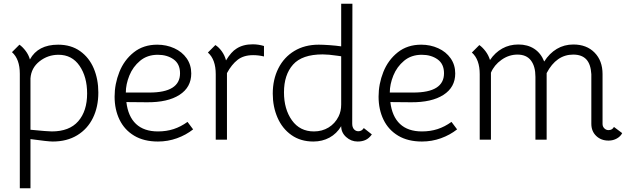

<svg xmlns="http://www.w3.org/2000/svg" viewBox="-20 -747 3361 1027"><path d="M506 -252Q506 -175 477 -116Q448 -57 393 -23.5Q338 10 262 10Q237 10 143 -3V260H86V-352Q86 -431 44 -468L84 -508Q101 -496 117 -475Q133 -454 140 -429Q183 -508 291 -508Q360 -508 408.5 -473.5Q457 -439 481.5 -381Q506 -323 506 -252ZM446 -247Q446 -336 405.5 -395Q365 -454 293 -454Q236 -454 191.5 -419Q147 -384 143 -328V-53Q235 -44 257 -44Q351 -44 398.5 -98.5Q446 -153 446 -247Z M593 -230Q593 -298 618.5 -362Q644 -426 695.5 -467Q747 -508 821 -508Q870 -508 912 -489Q954 -470 978.5 -435Q1003 -400 1003 -354Q1003 -280 940 -239.5Q877 -199 766 -200L656 -201Q665 -124 707.5 -84Q750 -44 825 -44Q870 -44 908.5 -56.5Q947 -69 983 -95L1013 -55Q975 -25 926.5 -7.5Q878 10 825 10Q750 10 698 -21Q646 -52 619.5 -106.5Q593 -161 593 -230ZM943 -355Q943 -405 908.5 -429.5Q874 -454 824 -454Q768 -454 729.5 -422Q691 -390 672 -343Q653 -296 653 -252H779Q943 -252 943 -355Z M1392 -501V-445Q1363 -452 1334 -452Q1283 -452 1251 -427Q1219 -402 1194 -356V0H1134V-350Q1134 -429 1092 -466L1132 -506Q1150 -495 1166 -473Q1182 -451 1189 -424Q1217 -470 1245 -487Q1280 -510 1332 -510Q1362 -510 1392 -501Z M1439 -246Q1439 -322 1469 -381.5Q1499 -441 1554.5 -474.5Q1610 -508 1685 -508Q1708 -508 1743 -505.5Q1778 -503 1805 -499V-727H1865L1864 -86Q1864 -66 1873.5 -55.5Q1883 -45 1897 -45Q1915 -45 1926 -62L1969 -28Q1954 -7 1935.5 1.5Q1917 10 1893 10Q1858 10 1831.5 -14Q1805 -38 1805 -72Q1781 -32 1742.5 -11Q1704 10 1656 10Q1588 10 1539 -24.5Q1490 -59 1464.5 -117.5Q1439 -176 1439 -246ZM1791 -124Q1805 -152 1805 -188V-446L1784 -449Q1737 -456 1706 -456Q1596 -456 1547.5 -401.5Q1499 -347 1499 -253Q1499 -163 1541.5 -103.5Q1584 -44 1659 -44Q1703 -44 1737.5 -65Q1772 -86 1791 -124Z M2005 -230Q2005 -298 2030.5 -362Q2056 -426 2107.5 -467Q2159 -508 2233 -508Q2282 -508 2324 -489Q2366 -470 2390.5 -435Q2415 -400 2415 -354Q2415 -280 2352 -239.5Q2289 -199 2178 -200L2068 -201Q2077 -124 2119.5 -84Q2162 -44 2237 -44Q2282 -44 2320.5 -56.5Q2359 -69 2395 -95L2425 -55Q2387 -25 2338.5 -7.5Q2290 10 2237 10Q2162 10 2110 -21Q2058 -52 2031.5 -106.5Q2005 -161 2005 -230ZM2355 -355Q2355 -405 2320.5 -429.5Q2286 -454 2236 -454Q2180 -454 2141.5 -422Q2103 -390 2084 -343Q2065 -296 2065 -252H2191Q2355 -252 2355 -355Z M3308 -35Q3300 -18 3280 -6.5Q3260 5 3235 5Q3195 5 3169 -20Q3143 -45 3143 -85V-350Q3140 -404 3116 -429.5Q3092 -455 3046 -455Q2956 -455 2904 -356V0H2844V-336Q2844 -392 2820 -423.5Q2796 -455 2748 -455Q2702 -455 2662.5 -427Q2623 -399 2606 -358V0H2546V-350Q2546 -429 2504 -466L2544 -506Q2561 -494 2577 -473Q2593 -452 2601 -426Q2628 -466 2666.5 -487.5Q2705 -509 2753 -509Q2802 -509 2837.5 -486Q2873 -463 2891 -418Q2919 -462 2958.5 -485.5Q2998 -509 3047 -509Q3118 -509 3160.5 -465.5Q3203 -422 3203 -351V-84Q3203 -70 3212.5 -60.5Q3222 -51 3235 -51Q3255 -51 3264 -68Z"/></svg>

Font: Bellota
Style: Regular
Weight: 400
Designer: Kemie Guaida
Foundry: Kemie Guaida
Version: Version 4.001